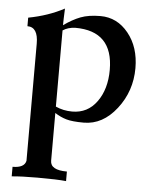

<svg xmlns="http://www.w3.org/2000/svg" viewBox="-55 -548 707 878"><g transform="rotate(5 298.5 -109.0)"><path d="M281.2 283.2Q241.2 278.8 148.9 278.8Q76.7 278.8 31.7 283.2V239.3Q85.9 239.3 92.8 206.5V-331.5Q92.8 -407.2 43.5 -407.2V-446.3Q134.3 -463.4 207.5 -502.4Q205.1 -447.8 205.1 -425.8Q244.6 -454.1 281.5 -468.3Q318.4 -482.4 372.6 -482.4Q449.2 -482.4 500.7 -418.9Q552.2 -355.5 552.2 -258.8Q552.2 -153.3 488.8 -71.8Q425.3 9.8 338.4 9.8Q285.2 9.8 257.8 1.7Q230.5 -6.3 205.1 -22.9V196.3Q205.1 239.3 281.2 239.3ZM281.2 -36.1Q352.1 -36.1 394 -94.2Q436 -152.3 436 -240.7Q436 -418.9 262.2 -418.9Q228.5 -417.5 205.1 -401.9V-52.2Q240.2 -36.1 281.2 -36.1Z"/></g></svg>

Font: Kelvinch
Style: Bold
Weight: 700
Designer: Paul James Miller
Foundry: High-Logic / Made with FontCreator
Version: Version 3.501;March 28, 2021;FontCreator 13.0.0.2683 64-bit